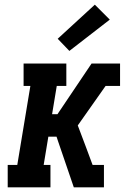

<svg xmlns="http://www.w3.org/2000/svg" viewBox="-20 -802 540 822"><path d="M380 0 390 -59 384 -75 383 -78 376 -96H425V0ZM13 0V-96H54L110 -434H81V-530H264V-434H223L203 -313H226L372 -530H468L458 -471L468 -530H494V-434H432L313 -265Q331 -218 348.5 -171Q366 -124 383 -78L384 -75L390 -59L380 0H296L229 -196L222 -217H187L167 -96H196V0ZM277 -584 227 -636 386 -782 450 -718Z"/></svg>

Font: Iosevka Slab Oblique
Style: Bold
Weight: 700
Italic angle: -9°
Monospace: yes
Designer: Belleve Invis
Foundry: Belleve Invis
Version: Version 11.1.1; ttfautohint (v1.8.3)